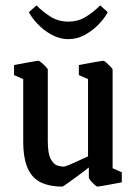

<svg xmlns="http://www.w3.org/2000/svg" viewBox="-20 -682 505 711"><path d="M210 9Q165 9 132.5 -6Q100 -21 83 -58Q66 -95 66 -160V-389L32 -404V-441Q32 -441 44.5 -443.5Q57 -446 74 -449Q91 -452 105 -454.5Q119 -457 122 -457Q125 -457 133.5 -450Q142 -443 149.5 -435Q157 -427 157 -424V-160Q157 -112 168.5 -92Q180 -72 194 -68.5Q208 -65 215 -65Q221 -65 236.5 -71.5Q252 -78 271 -87Q290 -96 306 -103V-389L272 -404V-441Q272 -441 284.5 -443.5Q297 -446 314 -449Q331 -452 345.5 -454.5Q360 -457 363 -457Q366 -457 374 -450Q382 -443 389.5 -435Q397 -427 397 -424V-59L431 -44V-7Q431 -7 418.5 -4.5Q406 -2 389.5 1Q373 4 358.5 6.5Q344 9 341 9Q338 9 330 2Q322 -5 315.5 -13Q309 -21 309 -24V-62Q293 -49 270.5 -32.5Q248 -16 230.5 -3.5Q213 9 210 9ZM233 -537Q201 -537 171 -553.5Q141 -570 119 -593.5Q97 -617 87 -637L115 -662Q140 -637 168.5 -619.5Q197 -602 233 -602Q269 -602 297.5 -619.5Q326 -637 351 -662L379 -637Q369 -617 347 -593.5Q325 -570 295.5 -553.5Q266 -537 233 -537Z"/></svg>

Font: Grenze Gotisch
Style: Regular
Weight: 400
Designer: Renata Polastri
Foundry: Omnibus-Type
Version: Version 1.001